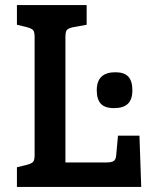

<svg xmlns="http://www.w3.org/2000/svg" viewBox="-20 -740 592 760"><path d="M539 0H47V-78L88 -88Q106 -93 111.5 -100Q117 -107 117 -126V-594Q117 -613 111.5 -620Q106 -627 88 -632L47 -642V-720H323V-642L268 -632Q250 -628 244.5 -621Q239 -614 239 -594V-97H402Q422 -97 430.5 -103Q439 -109 440 -126L447 -203H532ZM363 -383Q363 -454 437 -454Q472 -454 488 -436.5Q504 -419 504 -383Q504 -346 486 -329Q468 -312 431 -312Q395 -312 379 -329.5Q363 -347 363 -383Z"/></svg>

Font: Enriqueta SemiBold
Style: Regular
Weight: 600
Designer: Viviana Monsalve, Gustavo Ibarra
Foundry: 72Puntos
Version: Version 2.000